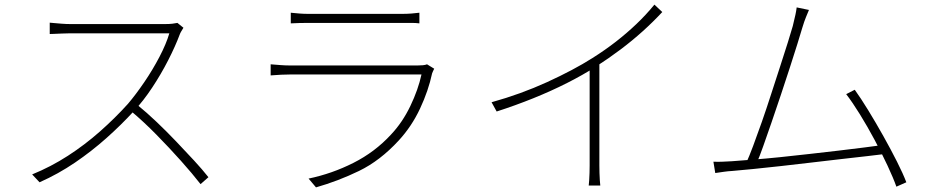

<svg xmlns="http://www.w3.org/2000/svg" viewBox="-20 -782 4020 830"><path d="M773 -662Q770 -657 764.5 -648Q759 -639 757 -633Q738 -582 707 -521.5Q676 -461 638 -403.5Q600 -346 559 -302Q504 -242 440 -185Q376 -128 304 -79Q232 -30 151 6L119 -28Q200 -61 273.5 -108.5Q347 -156 412.5 -214Q478 -272 533 -333Q567 -373 603.5 -426.5Q640 -480 669.5 -536.5Q699 -593 712 -638Q705 -638 672 -638Q639 -638 593 -638Q547 -638 496 -638Q445 -638 399 -638Q353 -638 321.5 -638Q290 -638 283 -638Q267 -638 247 -637Q227 -636 211.5 -635.5Q196 -635 195 -635V-684Q196 -684 211.5 -682.5Q227 -681 247 -679.5Q267 -678 283 -678Q290 -678 320.5 -678Q351 -678 395 -678Q439 -678 487.5 -678Q536 -678 580 -678Q624 -678 655 -678Q686 -678 695 -678Q712 -678 725 -679.5Q738 -681 747 -683ZM572 -330Q615 -295 658 -254Q701 -213 742 -170Q783 -127 819 -88Q855 -49 881 -16L847 14Q812 -31 762 -87Q712 -143 656 -200Q600 -257 545 -303Z M1237 -727Q1257 -725 1275 -723.5Q1293 -722 1315 -722Q1329 -722 1368.5 -722Q1408 -722 1459.5 -722Q1511 -722 1563 -722Q1615 -722 1657 -722Q1699 -722 1716 -722Q1740 -722 1758.5 -723.5Q1777 -725 1793 -727V-681Q1777 -683 1758 -683Q1739 -683 1715 -683Q1698 -683 1657.5 -683Q1617 -683 1565.5 -683Q1514 -683 1462 -683Q1410 -683 1370.5 -683Q1331 -683 1315 -683Q1294 -683 1275.5 -682.5Q1257 -682 1237 -681ZM1857 -485Q1855 -480 1852 -474.5Q1849 -469 1848 -465Q1832 -390 1796 -313Q1760 -236 1704 -175Q1623 -87 1532 -43Q1441 1 1346 28L1314 -10Q1415 -31 1508 -78Q1601 -125 1670 -200Q1720 -253 1754 -324Q1788 -395 1802 -460Q1792 -460 1757.5 -460Q1723 -460 1674.5 -460Q1626 -460 1569.5 -460Q1513 -460 1457 -460Q1401 -460 1353 -460Q1305 -460 1273 -460Q1241 -460 1233 -460Q1216 -460 1195 -459Q1174 -458 1150 -456V-504Q1174 -502 1194.5 -500.5Q1215 -499 1233 -499Q1240 -499 1271.5 -499Q1303 -499 1350.5 -499Q1398 -499 1452.5 -499Q1507 -499 1562.5 -499Q1618 -499 1665.5 -499Q1713 -499 1745 -499Q1777 -499 1785 -499Q1797 -499 1808 -500Q1819 -501 1826 -504Z M2105 -340Q2231 -375 2345 -427Q2459 -479 2541 -531Q2595 -565 2642 -601.5Q2689 -638 2731 -678Q2773 -718 2809 -762L2843 -730Q2803 -687 2758 -646.5Q2713 -606 2662.5 -568Q2612 -530 2553 -492Q2500 -458 2432 -423.5Q2364 -389 2286 -357.5Q2208 -326 2127 -300ZM2529 -508 2571 -528V-67Q2571 -52 2571.5 -34.5Q2572 -17 2573 -2.5Q2574 12 2575 20H2525Q2526 12 2527 -2.5Q2528 -17 2528.5 -34.5Q2529 -52 2529 -67Z M3477 -739Q3471 -724 3464 -707.5Q3457 -691 3448 -661Q3441 -637 3427 -592Q3413 -547 3394.5 -490Q3376 -433 3355.5 -371.5Q3335 -310 3315 -252Q3295 -194 3279 -149Q3263 -104 3252 -79L3206 -78Q3218 -104 3235.5 -150.5Q3253 -197 3273.5 -255.5Q3294 -314 3314 -376.5Q3334 -439 3353 -496.5Q3372 -554 3386 -599.5Q3400 -645 3407 -669Q3415 -702 3418.5 -718Q3422 -734 3424 -750ZM3675 -394Q3701 -358 3733.5 -305Q3766 -252 3798.5 -194Q3831 -136 3857.5 -83.5Q3884 -31 3898 6L3855 25Q3842 -12 3817 -65.5Q3792 -119 3761 -177Q3730 -235 3697.5 -287.5Q3665 -340 3638 -375ZM3144 -85Q3181 -88 3234.5 -92Q3288 -96 3351.5 -102.5Q3415 -109 3480 -116.5Q3545 -124 3606 -131Q3667 -138 3716.5 -144.5Q3766 -151 3796 -155L3812 -117Q3780 -113 3728 -107Q3676 -101 3613.5 -94Q3551 -87 3485 -79Q3419 -71 3355 -64Q3291 -57 3237 -51.5Q3183 -46 3146 -43Q3127 -42 3110 -39.5Q3093 -37 3072 -34L3064 -83Q3084 -82 3104 -83Q3124 -84 3144 -85Z"/></svg>

Font: Noto Sans TC ExtraLight
Style: Regular
Weight: 250
Designer: Ryoko NISHIZUKA  (kana, bopomofo & ideographs); Paul D. Hunt (Latin, Greek & Cyrillic); Sandoll Communications , Soo-you
Foundry: Adobe
Version: Version 2.004-H2;hotconv 1.0.118;makeotfexe 2.5.65603